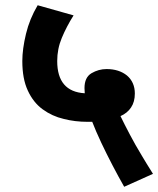

<svg xmlns="http://www.w3.org/2000/svg" viewBox="-20 -652 610 739"><path d="M458 66.9Q436.5 29.3 413.6 -14.6Q389.2 -61.5 369.6 -103Q348.1 -148.9 335 -183.1H317.9Q268.1 -183.1 225.1 -194.3Q180.7 -204.6 144 -231.4Q107.9 -257.8 86.9 -303.7Q65.9 -348.6 65.9 -417Q65.9 -462.9 80.1 -522Q93.8 -579.1 125 -631.8L263.2 -592.8Q235.8 -549.3 217.8 -505.9Q200.2 -463.9 200.2 -417Q200.2 -299.3 306.2 -293Q305.2 -305.7 305.2 -313Q305.2 -354 332 -370.1Q359.4 -386.2 390.1 -386.2Q438 -386.2 468.8 -361.3Q499 -335.4 499 -292Q499 -259.8 484.4 -238.3Q470.2 -216.8 443.8 -205.1Q458 -175.3 480.5 -132.8Q500 -95.7 525.4 -53.7Q542 -25.4 568.8 17.1Z"/></svg>

Font: Droid Sans Thai
Style: Bold
Weight: 700
Designer: Steve Matteson
Foundry: Ascender Corporation
Version: Version 1.00